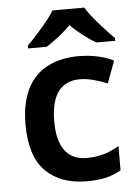

<svg xmlns="http://www.w3.org/2000/svg" viewBox="-55 -808 610 860"><g transform="rotate(-5 250.5 -378.0)"><path d="M213.9 -766.1C188 -722.7 126 -654.3 89.8 -618.2V-606H173.8C209.5 -628.9 249 -658.2 283.7 -693.8C318.4 -658.2 360.4 -627.4 397 -606H481.9V-618.2C445.8 -654.3 381.8 -722.7 356.9 -766.1ZM299.8 9.8C335.4 9.8 364.7 6.8 388.7 1C412.1 -4.9 434.1 -13.7 455.1 -25.9V-134.8C412.1 -109.9 368.2 -94.2 308.1 -94.2C224.1 -94.2 178.2 -153.3 178.2 -269C178.2 -388.7 222.2 -448.2 310.1 -448.2C348.6 -448.2 390.6 -435.1 432.1 -418.9L469.2 -518.1C431.6 -537.1 377.9 -551.8 310.1 -551.8C259.3 -551.8 214.4 -542 175.3 -522.5C96.7 -483.4 48.8 -401.4 48.8 -268.1C48.8 -171.9 71.3 -101.6 116.2 -57.1C160.6 -12.7 222.2 9.8 299.8 9.8Z"/></g></svg>

Font: Noto Reveo Sans
Style: Regular
Weight: 600
Designer: Monotype Design Team
Foundry: Monotype Imaging Inc.
Version: Version 2.007